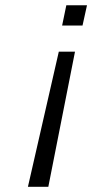

<svg xmlns="http://www.w3.org/2000/svg" viewBox="-20 -548 365 735"><path d="M86.9 167 205.1 -350.1H267.1L165 167ZM217.8 -450.2 233.9 -527.8H313L295.9 -450.2Z"/></svg>

Font: CMU Bright
Style: Oblique
Weight: 500
Italic angle: -12°
Version: Version 0.7.0